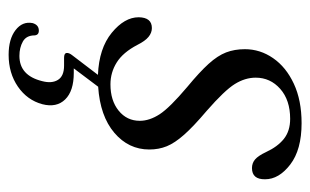

<svg xmlns="http://www.w3.org/2000/svg" viewBox="-157 -346 719 445"><g transform="rotate(90 202.5 -123.5)"><path d="M175.5 -20Q213 -20 236.5 -39Q260 -58 260 -88Q260 -110.5 244.8 -134Q229.5 -157.5 181.5 -198Q147 -226.5 128 -247.5Q109 -268.5 101.5 -288Q94 -307.5 94 -331.5Q94 -367 114.8 -397Q135.5 -427 174 -445Q212.5 -463 265.5 -463Q327 -463 361.2 -436.8Q395.5 -410.5 395.5 -378.5Q396 -348 369.5 -348Q358 -348 349.5 -355.2Q341 -362.5 332.5 -380.5Q320 -407.5 301.8 -422Q283.5 -436.5 255.5 -436.5Q212 -436.5 186 -413.5Q160 -390.5 160 -356.5Q160 -332 174.8 -308.2Q189.5 -284.5 237 -243Q273 -212.5 292.2 -190.8Q311.5 -169 319 -150.5Q326.5 -132 326.5 -110Q326.5 -62 287.8 -29Q249 4 181 8.5L138.5 65Q143.5 65 149 65Q191 65 210.5 85Q230 105 221.5 138Q212 173 180.8 194.5Q149.5 216 107 216Q70.5 216 49.8 200Q29 184 33.5 160.5Q37.5 146.5 50 146Q61 145.5 62 155.5Q62 175 76.2 183Q90.5 191 109.5 191Q155 191 168 138.5Q174 116 165.2 101.8Q156.5 87.5 132 87.5H114Q103.5 87.5 102.8 81.8Q102 76 108.5 68L153.5 9Q92 6.5 56 -23Q20 -52.5 20 -85.5Q20.5 -116 45 -116Q56 -116 65.5 -108.2Q75 -100.5 84 -82.5Q101.5 -49 124.8 -34.5Q148 -20 175.5 -20Z"/></g></svg>

Font: Fraunces 9pt Light
Style: Italic
Weight: 300
Italic angle: -16°
Version: Version 1.000;[0bf87f6ff]